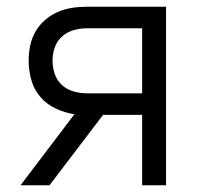

<svg xmlns="http://www.w3.org/2000/svg" viewBox="-20 -550 590 570"><path d="M127 0H41L201 -211Q173 -215 146 -227.5Q119 -240 100 -262Q81 -284 73 -312.5Q65 -341 65 -370Q65 -392 69.5 -414Q74 -436 85 -455.5Q96 -475 113 -490Q130 -505 150.5 -514Q171 -523 193 -526.5Q215 -530 238 -530H473V0H402V-209H286ZM238 -273H402V-466H238Q218 -466 198.5 -460.5Q179 -455 164 -441.5Q149 -428 142.5 -409Q136 -390 136 -370Q136 -350 142.5 -330.5Q149 -311 164 -297.5Q179 -284 198.5 -278.5Q218 -273 238 -273Z"/></svg>

Font: Lode Term
Style: Regular
Weight: 400
Monospace: yes
Designer: Belleve Invis
Foundry: Belleve Invis
Version: Version 29.2.0